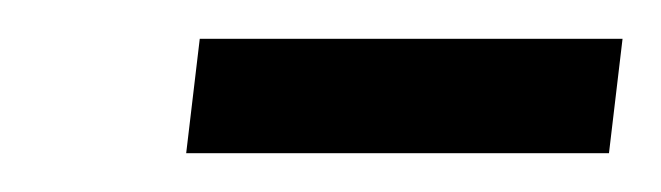

<svg xmlns="http://www.w3.org/2000/svg" viewBox="-20 -669 341 99"><path d="M294 -590 301 -649H83L76 -590Z"/></svg>

Font: Gamestation Display
Style: Italic
Weight: 400
Designer: Jonas Hecksher
Foundry: Jonas Hecksher, Playtypeª, e-types AS
Version: Version 1.003